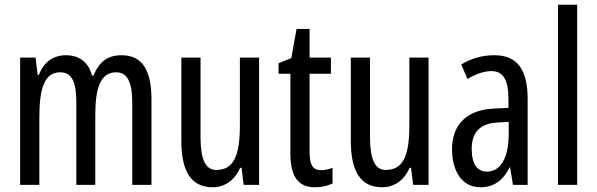

<svg xmlns="http://www.w3.org/2000/svg" viewBox="-20 -780 2519 810"><path d="M493 -547C434 -547 399 -520 374 -461H368C356 -511 320 -547 259 -547C205 -547 165 -519 144 -464H139L130 -537H65V0H146V-281C146 -395 162 -475 234 -475C280 -475 302 -440 302 -348V0H382V-296C382 -413 406 -475 470 -475C515 -475 538 -438 538 -345V0H619V-360C619 -486 579 -547 493 -547Z M1073 -537H992V-251C992 -123 966 -63 892 -63C847 -63 826 -107 826 -202V-537H745V-187C745 -67 780 10 877 10C928 10 970 -19 993 -72H999L1008 0H1073Z M1335 -62C1296 -62 1286 -89 1286 -143V-469H1376V-537H1286V-658H1231L1209 -535L1155 -513V-469H1205V-133C1205 -37 1237 10 1308 10C1338 10 1362 4 1383 -6V-72C1367 -66 1351 -62 1335 -62Z M1788 -537H1707V-251C1707 -123 1681 -63 1607 -63C1562 -63 1541 -107 1541 -202V-537H1460V-187C1460 -67 1495 10 1592 10C1643 10 1685 -19 1708 -72H1714L1723 0H1788Z M2066 -547C2015 -547 1968 -534 1926 -508L1952 -447C1990 -469 2023 -480 2053 -480C2104 -480 2125 -442 2125 -360V-325L2064 -322C1951 -317 1887 -256 1887 -150C1887 -65 1924 10 2007 10C2063 10 2102 -18 2130 -74H2132L2144 0H2206V-362C2206 -480 2167 -547 2066 -547ZM2078 -263 2126 -266V-212C2126 -114 2091 -56 2035 -56C1994 -56 1970 -86 1970 -152C1970 -222 2005 -259 2078 -263Z M2415 0V-760H2334V0Z"/></svg>

Font: Noto Sans Gujarati ExtraCondensed
Style: Regular
Weight: 400
Width: 2
Designer: Jelle Bosma - Monotype Design Team, Universal Thirst
Foundry: Monotype Imaging Inc.
Version: Version 2.106